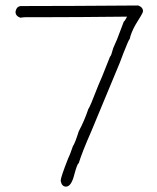

<svg xmlns="http://www.w3.org/2000/svg" viewBox="-20 -696 577 706"><path d="M488.3 -675.8Q505.9 -669.4 505.9 -654.3Q505.9 -648.4 478.5 -605.5Q461.9 -576.2 457 -552.7Q453.6 -551.3 433.6 -500Q425.8 -476.6 398.4 -412.1L359.4 -318.4L316.4 -214.8Q281.2 -134.8 269.5 -95.7Q264.6 -95.7 253.9 -56.6Q242.7 -9.8 222.7 -9.8Q207 -9.8 203.1 -31.2Q203.1 -43.9 230.5 -113.3Q235.4 -121.6 248 -158.2Q255.9 -169.4 269.5 -212.9Q290.5 -252.4 304.7 -294.9Q309.6 -299.3 341.8 -382.8Q347.2 -392.6 384.8 -488.3Q388.2 -488.3 396.5 -519.5L410.2 -550.8L435.5 -617.2Q438.5 -617.2 447.3 -634.8Q257.8 -632.8 154.3 -632.8H76.2Q67.9 -632.8 54.7 -630.9Q37.1 -637.2 37.1 -652.3Q40.5 -673.8 58.6 -673.8H80.1Q231 -673.8 488.3 -675.8Z"/></svg>

Font: CEF Fonts CJK
Style: Regular
Weight: 400
Designer: PartyBoss (派对大魔王)
Version: Release 2.25